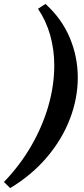

<svg xmlns="http://www.w3.org/2000/svg" viewBox="-125 -760 428 980"><path d="M107 -740Q190 -665 231 -567.5Q272 -470 272 -364Q272 -258 232 -153.5Q192 -49 115 42Q38 133 -73 200L-105 169Q-23 84 34.5 -15.5Q92 -115 122 -219.5Q152 -324 152 -426Q152 -507 131 -581Q110 -655 69 -715Z"/></svg>

Font: Piazzolla SC
Style: Bold Italic
Weight: 700
Italic angle: -11.3°
Designer: Juan Pablo del Peral
Foundry: Huerta Tipografica
Version: Version 1.330